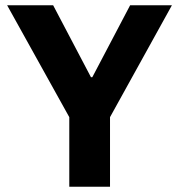

<svg xmlns="http://www.w3.org/2000/svg" viewBox="-20 -706 677 726"><path d="M396 -263 630 -686H472L329 -414H324L181 -686H7L242 -263V0H396Z"/></svg>

Font: Chivo
Style: Bold
Weight: 700
Designer: Hector Gatti
Foundry: Omnibus-Type
Version: Version 1.003;PS 001.003;hotconv 1.0.70;makeotf.lib2.5.58329